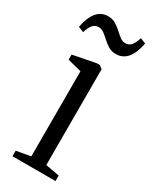

<svg xmlns="http://www.w3.org/2000/svg" viewBox="-193 -777 664 827"><g transform="rotate(30 138.5 -364.0)"><path d="M28 0V-27.5L98.5 -40V-463.5L29.5 -481V-506.5L142.5 -528.5H157.5L173 -516.5V-40L242 -27.5V0ZM-3 -626Q7 -676.5 28.5 -702.5Q50 -728.5 84.5 -728.5Q105.5 -728.5 121.8 -718.8Q138 -709 151.5 -696.5Q165 -684 177.8 -674.2Q190.5 -664.5 204 -664.5Q223 -664.5 234 -677.8Q245 -691 253 -717L280 -706Q270.5 -655.5 248.8 -629.5Q227 -603.5 192 -603.5Q171.5 -603.5 155.5 -613.2Q139.5 -623 126 -635.5Q112.5 -648 99.5 -657.8Q86.5 -667.5 72.5 -667.5Q54 -667.5 43 -654.2Q32 -641 24 -615Z"/></g></svg>

Font: Merriweather 96pt Light
Style: Regular
Weight: 300
Version: Version 2.100